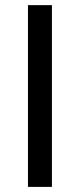

<svg xmlns="http://www.w3.org/2000/svg" viewBox="-20 -731 312 751"><path d="M183.1 0H89.4V-710.9H183.1Z"/></svg>

Font: Vazir UI
Style: Regular-UI
Weight: 400
Designer: Saber Rastikerdar
Foundry: Saber Rastikerdar
Version: Version 30.1.0